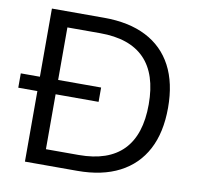

<svg xmlns="http://www.w3.org/2000/svg" viewBox="-79 -788 909 871"><g transform="rotate(10 376.0 -352.5)"><path d="M91 0V-705H332Q446 -705 525.5 -664.5Q605 -624 646.5 -545.5Q688 -467 688 -353Q688 -239 646.5 -160.5Q605 -82 525.5 -41Q446 0 332 0ZM175 -72H326Q462 -72 530.5 -142.5Q599 -213 599 -353Q599 -493 530.5 -563Q462 -633 326 -633H175ZM3 -325V-391H373V-325Z"/></g></svg>

Font: Nunito Sans 11pt
Style: Regular
Weight: 400
Version: Version 3.101;gftools[0.9.27]